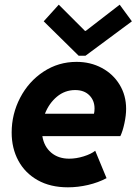

<svg xmlns="http://www.w3.org/2000/svg" viewBox="-20 -800 589 828"><path d="M30.3 -228.5Q30.3 -308.1 66.9 -378.4Q103.5 -448.7 167.7 -491Q231.9 -533.2 310.1 -533.2Q370.1 -533.2 418.9 -507.1Q467.8 -481 495.8 -434.8Q523.9 -388.7 523.9 -330.6Q523.9 -302.7 516.6 -268.6Q509.3 -234.4 499 -212.9H162.6Q169.9 -168 200.7 -141.8Q231.4 -115.7 278.3 -115.7Q308.6 -115.7 340.8 -125.7Q373 -135.7 390.6 -149.9L439.5 -31.7Q403.8 -12.7 359.9 -2.4Q315.9 7.8 272.9 7.8Q197.3 7.8 142.6 -22.9Q87.9 -53.7 59.1 -107.2Q30.3 -160.6 30.3 -228.5ZM385.3 -309.6Q387.7 -319.3 387.7 -332Q387.7 -366.7 365.2 -389.2Q342.8 -411.6 304.2 -411.6Q259.8 -411.6 225.6 -383.1Q191.4 -354.5 173.8 -309.6ZM168.5 -708 233.4 -779.8 346.2 -667H350.1L496.1 -779.8L548.8 -708L348.6 -559.6H319.3Z"/></svg>

Font: Reddit Sans Vanilla ExtraBold
Style: Italic
Weight: 800
Italic angle: -11.25°
Designer: Stephen Hutchings
Version: Version 1.013